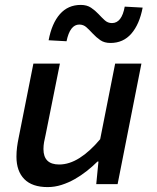

<svg xmlns="http://www.w3.org/2000/svg" viewBox="-20 -750 640 782"><path d="M174 12Q111 12 79 -20.5Q47 -53 47 -112Q47 -132 49.5 -151Q52 -170 56 -189L116 -491H224L166 -202Q162 -185 159.5 -171Q157 -157 157 -143Q157 -80 221 -80Q262 -80 304 -106.5Q346 -133 388 -183L449 -491H556L459 0H372L381 -92H377Q357 -72 333.5 -53.5Q310 -35 284.5 -20.5Q259 -6 231 3Q203 12 174 12ZM430 -575Q405 -575 388.5 -586.5Q372 -598 358.5 -612.5Q345 -627 332.5 -638.5Q320 -650 303 -650Q265 -650 251 -582L178 -586Q191 -655 224 -692.5Q257 -730 309 -730Q334 -730 351 -718.5Q368 -707 381 -693Q394 -679 406.5 -667.5Q419 -656 436 -656Q476 -656 488 -723L561 -719Q548 -651 515 -613Q482 -575 430 -575Z"/></svg>

Font: Source Code Pro Semibold
Style: Italic
Weight: 600
Italic angle: -11°
Monospace: yes
Designer: Paul D. Hunt, Teo Tuominen
Foundry: Adobe Systems Incorporated
Version: Version 1.050;PS 1.000;hotconv 16.6.51;makeotf.lib2.5.65220